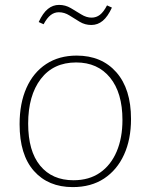

<svg xmlns="http://www.w3.org/2000/svg" viewBox="-20 -757 614 784"><path d="M293 -530Q395 -530 455 -462Q515 -394 515 -271Q515 -188 486.5 -125.5Q458 -63 405 -28Q352 7 277 7Q177 7 118.5 -59Q60 -125 60 -250Q60 -335 88 -398Q116 -461 168.5 -495.5Q221 -530 293 -530ZM291 -502Q198 -502 146.5 -434.5Q95 -367 95 -252Q95 -140 144 -80.5Q193 -21 280 -21Q344 -21 388.5 -52Q433 -83 456.5 -138.5Q480 -194 480 -267Q480 -378 429.5 -440Q379 -502 291 -502ZM353 -655Q327 -655 305.5 -668Q284 -681 263.5 -694Q243 -707 220 -707Q202 -707 187 -695.5Q172 -684 158 -658L138 -667Q155 -704 175.5 -720.5Q196 -737 221 -737Q247 -737 269 -724Q291 -711 312 -698Q333 -685 354 -685Q373 -685 388 -696.5Q403 -708 417 -735L437 -726Q420 -689 399.5 -672Q379 -655 353 -655Z"/></svg>

Font: Bitter Thin ExtraLight
Style: Regular
Weight: 250
Version: Version 2.002